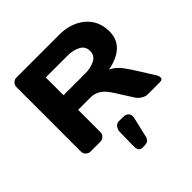

<svg xmlns="http://www.w3.org/2000/svg" viewBox="-238 -878 1283 1283"><g transform="rotate(-45 404.0 -236.5)"><path d="M796.9 -21Q796.9 0 772 0H654.8Q636.2 0 614 -13.4Q591.8 -26.9 580.1 -45.9L497.1 -175.8Q445.8 -255.9 373 -255.9H253.9V-45.9Q253.9 -26.9 240.5 -13.4Q227.1 0 208 0H116.2Q97.2 0 83.5 -13.4Q69.8 -26.9 69.8 -45.9V-653.8Q69.8 -672.9 83 -686.5Q96.2 -700.2 115.2 -700.2H518.1Q629.9 -700.2 701.4 -640.1Q772.9 -580.1 772.9 -478Q772.9 -335.9 588.9 -299.8Q618.2 -289.1 643.1 -262.9Q668 -236.8 700.2 -187L789.1 -45.9Q796.9 -32.2 796.9 -21ZM253.9 -394H461.9Q512.2 -394 550.5 -414.1Q588.9 -434.1 588.9 -478Q588.9 -522 550.5 -542Q512.2 -562 461.9 -562H253.9ZM344.2 181.2 346.2 45.9Q346.2 23.9 359.6 7.1Q373 -9.8 393.1 -9.8H432.1Q458 -9.8 472.2 4.9Q481.9 17.1 481.9 28.6Q481.9 40 481 44.9L446.8 190.9Q439 227.1 397.9 227.1H383.8Q362.8 227.1 353.5 216.6Q344.2 206.1 344.2 181.2Z"/></g></svg>

Font: Days One
Style: Regular
Weight: 400
Designer: Alexander Kalachev, Alexey Maslov, Jovanny Lemonad
Foundry: Alexander Kalachev, Alexey Maslov, Jovanny Lemonad
Version: Version 1.002